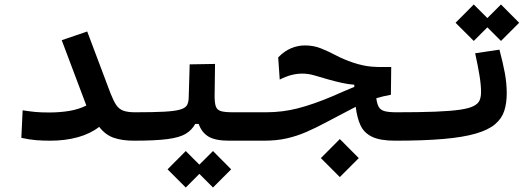

<svg xmlns="http://www.w3.org/2000/svg" viewBox="-20 -627 2384 861"><path d="M206.1 3.9Q169.4 3.9 140.9 1.5Q112.3 -1 75.7 -8.8L81.5 -132.3Q113.3 -127.4 137.9 -125Q162.6 -122.6 200.2 -122.6Q248.5 -122.6 290.8 -129.6Q333 -136.7 367.2 -153.8L256.8 -446.8L371.1 -485.8L475.6 -208.5Q488.8 -174.8 501.2 -156.2Q513.7 -137.7 533.2 -130.6Q552.7 -123.5 585.9 -123.5Q604.5 -123.5 613.5 -111.3Q622.6 -99.1 622.6 -67.4Q622.6 -28.8 611.3 -12.5Q600.1 3.9 580.1 3.9Q528.3 3.9 490.5 -9Q452.6 -22 424.8 -58.1Q385.3 -27.3 329.1 -11.7Q272.9 3.9 206.1 3.9Z M580.1 3.9 585.9 -123.5Q669.4 -123.5 717.5 -126.2Q765.6 -128.9 788.8 -136Q812 -143.1 818.8 -155.8Q825.7 -168.5 826.2 -189L830.6 -338.4L944.3 -340.3L942.4 -195.8Q942.4 -164.6 948.2 -148.9Q954.1 -133.3 971.7 -128.4Q989.3 -123.5 1024.4 -123.5H1171.9Q1208.5 -123.5 1208.5 -67.9Q1208.5 -29.3 1196 -12.7Q1183.6 3.9 1166 3.9H1007.3Q944.8 3.9 914.3 -14.9Q883.8 -33.7 871.1 -71.3H855.5Q840.3 -43.5 812.7 -26.9Q785.2 -10.3 730.7 -3.2Q676.3 3.9 580.1 3.9ZM935.1 213.9 874 152.8 813 213.9 731.4 132.3 813 50.3 874 111.3 935.1 50.3 1016.6 132.3Z M1752 3.9Q1684.6 3.9 1648.4 -13.7Q1612.3 -31.2 1596.7 -64.9Q1581.1 -98.6 1575.2 -147.9Q1564 -142.1 1549.8 -134.8Q1492.2 -105 1444.8 -79.6Q1397.5 -54.2 1354.2 -35.4Q1311 -16.6 1265.4 -6.3Q1219.7 3.9 1164.6 3.9Q1152.3 3.9 1145 -11.5Q1137.7 -26.9 1137.7 -64Q1137.7 -97.2 1147 -110.4Q1156.2 -123.5 1172.9 -123.5Q1247.6 -123.5 1316.4 -141.4Q1385.3 -159.2 1470.7 -195.3Q1500.5 -208 1523.9 -218.5Q1547.4 -229 1568.8 -237.3V-247.1Q1542.5 -249 1514.4 -255.1Q1486.3 -261.2 1451.2 -271Q1414.6 -281.7 1388.4 -289.3Q1362.3 -296.9 1335.9 -296.9Q1285.2 -296.9 1234.4 -270L1227.5 -369.6Q1254.4 -397.5 1284.9 -410.4Q1315.4 -423.3 1347.2 -423.3Q1386.2 -423.3 1419.7 -409.9Q1453.1 -396.5 1487.3 -378.4Q1521.5 -360.4 1562 -346.7Q1607.4 -331.5 1644.3 -328.4Q1681.2 -325.2 1734.4 -326.7L1732.9 -202.1Q1697.8 -195.8 1667.5 -186.5Q1670.9 -160.2 1679 -146.7Q1687 -133.3 1705.3 -128.4Q1723.6 -123.5 1757.8 -123.5Q1776.4 -123.5 1785.4 -106Q1794.4 -88.4 1794.4 -65.9Q1794.4 -24.4 1782 -10.3Q1769.5 3.9 1752 3.9ZM1503.9 167 1418.9 82 1503.9 -3.4 1588.9 82Z M1752 3.9Q1739.7 3.9 1734.1 -12.5Q1728.5 -28.8 1728.5 -66.4Q1728.5 -100.6 1737.8 -112.1Q1747.1 -123.5 1757.8 -123.5Q1862.8 -123.5 1931.9 -126.2Q2001 -128.9 2042.5 -135Q2084 -141.1 2104.2 -151.6Q2124.5 -162.1 2130.9 -177.5Q2137.2 -192.9 2137.2 -214.4Q2137.2 -246.1 2130.1 -289.3Q2123 -332.5 2110.8 -388.2L2219.7 -404.3Q2235.4 -345.7 2243.9 -299.3Q2252.4 -252.9 2252.4 -208.5Q2252.4 -164.1 2241.2 -129.6Q2230 -95.2 2200 -69.8Q2169.9 -44.4 2114 -28.1Q2058.1 -11.7 1969.5 -3.9Q1880.9 3.9 1752 3.9ZM2226.6 -443.4 2165.5 -504.4 2104.5 -443.4 2022.9 -524.9 2104.5 -606.9 2165.5 -545.9 2226.6 -606.9 2308.1 -524.9Z"/></svg>

Font: Cascadia Mono NF SemiBold
Style: Regular
Weight: 600
Monospace: yes
Designer: Aaron Bell
Foundry: Saja Typeworks
Version: Version 2404.023; ttfautohint (v1.8.4)